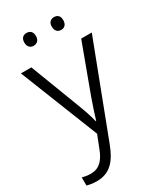

<svg xmlns="http://www.w3.org/2000/svg" viewBox="-236 -806 955 1131"><g transform="rotate(-30 241.5 -241.0)"><path d="M109 -680C109 -652 125 -636 148 -636C172 -636 188 -652 188 -680C188 -709 172 -723 148 -723C125 -723 109 -709 109 -680ZM296 -680C296 -652 312 -636 335 -636C359 -636 374 -652 374 -680C374 -709 359 -723 335 -723C312 -723 296 -709 296 -680ZM1 -533 212 -1 179 83C154 150 120 185 63 185C40 185 21 181 5 177V232C23 237 44 241 72 241C163 241 210 184 246 88L483 -533H411L292 -211C272 -154 254 -101 245 -69H242C233 -108 217 -154 195 -211L72 -533Z"/></g></svg>

Font: Noto Sans Syriac Light
Style: Regular
Weight: 300
Designer: Patrick Giasson and the Monotype Design Team
Foundry: Monotype Imaging Inc.
Version: Version 3.000